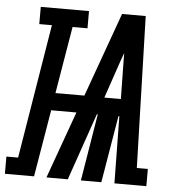

<svg xmlns="http://www.w3.org/2000/svg" viewBox="-109 -784 762 833"><g transform="rotate(5 271.5 -367.5)"><path d="M-57 0V-75H-6L90 -660H35V-735H245V-660H180L131 -368H257L389 -735H492L511 -75H559V0H420L416 -292H412L363 0H274L322 -292H318L217 0H124L229 -292H119L70 0ZM344 -367H416L414 -490Q414 -509 413.5 -528.5Q413 -548 413 -567Q406 -548 399 -528.5Q392 -509 386 -490Z"/></g></svg>

Font: Iosevka Slab Extended Oblique
Style: Bold
Weight: 700
Width: 7
Italic angle: -9°
Monospace: yes
Designer: Belleve Invis
Foundry: Belleve Invis
Version: Version 11.1.1; ttfautohint (v1.8.3)